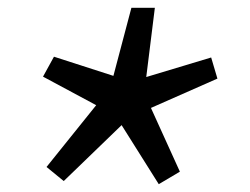

<svg xmlns="http://www.w3.org/2000/svg" viewBox="-20 -571 640 491"><path d="M143 -108 99 -144 226 -302 90 -375 118 -426 270 -377 316 -551H376L354 -374L520 -424L536 -370L366 -295L440 -132L386 -100L291 -251Z"/></svg>

Font: Source Code Pro Semibold
Style: Italic
Weight: 600
Italic angle: -11°
Monospace: yes
Designer: Paul D. Hunt, Teo Tuominen
Foundry: Adobe Systems Incorporated
Version: Version 1.050;PS 1.000;hotconv 16.6.51;makeotf.lib2.5.65220